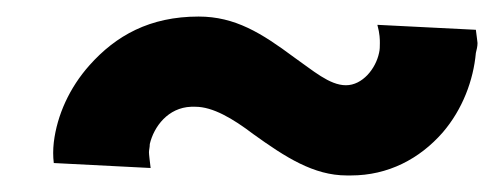

<svg xmlns="http://www.w3.org/2000/svg" viewBox="-20 -366 598 232"><path d="M162 -163C161 -172 160 -179 160 -182C160 -185 161 -188 161 -192C166 -213 183 -236 211 -237C213 -237 214 -237 216 -237C237 -237 261 -223 286 -204C325 -176 359 -154 399 -154C401 -154 402 -154 404 -154C449 -154 487 -174 515 -206C539 -234 552 -269 555 -302C556 -306 557 -310 557 -314C557 -315 556 -322 555 -330L436 -336C439 -325 439 -318 439 -314C439 -310 439 -306 438 -302C434 -283 418 -263 398 -263C378 -263 358 -281 335 -297C296 -326 264 -346 220 -346C161 -346 120 -323 88 -287C64 -260 49 -227 45 -194C44 -185 44 -177 45 -169Z"/></svg>

Font: Jost
Style: Bold Italic
Weight: 700
Italic angle: -5°
Version: Version 3.710